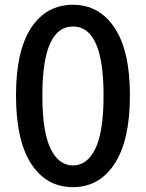

<svg xmlns="http://www.w3.org/2000/svg" viewBox="-20 -770 609 803"><path d="M285.2 12.7Q173.8 12.7 110.4 -85Q46.9 -182.6 46.9 -371.1Q46.9 -557.6 110.4 -653.8Q173.8 -750 285.2 -750Q395.5 -750 459.5 -653.3Q523.4 -556.6 523.4 -371.1Q523.4 -183.6 459.5 -85.4Q395.5 12.7 285.2 12.7ZM413.1 -371.1Q413.1 -659.2 285.2 -659.2Q157.2 -659.2 157.2 -371.1Q157.2 -218.8 191.4 -148.4Q225.6 -78.1 285.2 -78.1Q344.7 -78.1 378.9 -148.4Q413.1 -218.8 413.1 -371.1Z"/></svg>

Font: Gen Jyuu Gothic Medium
Style: Regular
Weight: 500
Designer: [Source Han Sans]
Ryoko NISHIZUKA  (kana & ideographs); Paul D. Hunt (Latin, Greek & Cyrillic); Wenlong ZHANG  (bopomofo
Version: Version 1.002.20150607